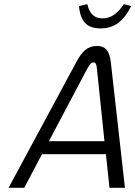

<svg xmlns="http://www.w3.org/2000/svg" viewBox="-20 -899 648 919"><path d="M347 -605 21 0H96L181 -161H487L504 0H578L510 -605C503 -657 484 -679 444 -679C398 -679 372 -651 347 -605ZM214 -223 397 -569C411 -594 418 -600 427 -600C437 -600 442 -593 444 -569L480 -223ZM358 -870 398 -879C409 -831 433 -811 471 -811C509 -811 540 -831 573 -879L608 -870C571 -796 526 -763 461 -763C396 -763 365 -796 358 -870Z"/></svg>

Font: LT Wave Mono Light
Style: Italic
Weight: 300
Designer: Daniel Lyons
Version: Version 2.5 (Glyphs App)